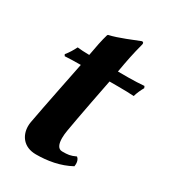

<svg xmlns="http://www.w3.org/2000/svg" viewBox="-150 -657 666 747"><g transform="rotate(30 183.0 -284.0)"><path d="M115.6 -429C95.1 -429.1 74.2 -430.4 62.1 -432C53.6 -415 44 -399 31.6 -384L35.4 -377C52.8 -378.3 83.9 -378.9 106.7 -379L83 -261.1C70.9 -201.1 54.7 -118.1 49.4 -88.1C48.4 -82.2 47.9 -76.2 47.9 -70.2C47.9 -29 73.3 9.9 129.2 9.9C181.2 9.9 234.8 0.9 282.3 -25.1C283 -28.7 283.3 -32.3 283.3 -35.8C283.3 -47.5 279.6 -57.7 272 -63.1C248.1 -52.1 237.9 -51.1 211.9 -51.1C192.8 -51.1 185.7 -70.6 185.7 -96.5C185.7 -107.2 186.9 -119.1 189 -131.1C194.3 -161.1 203.2 -212.1 214.9 -272.1L235.7 -379H273.7C297.7 -379 332.3 -378.3 345.4 -377C349.5 -392 357.1 -409.3 365.7 -424L362.1 -432C343.2 -430.4 314.6 -429 291.6 -429H244.6C254.4 -485 260.2 -515 274.1 -568C275.3 -575 272.8 -578 266.8 -578C240.1 -568 181.5 -542 139.9 -533L137.4 -530C129.4 -503.3 122.6 -468.7 115.6 -429Z"/></g></svg>

Font: Linux Biolinum O 
Style: Bold Italic
Weight: 700
Designer: Philipp H. Poll
Foundry: Philipp H. Poll
Version: Version 1.3.2